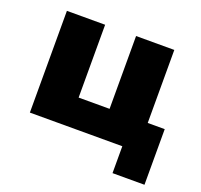

<svg xmlns="http://www.w3.org/2000/svg" viewBox="-113 -631 936 892"><g transform="rotate(20 355.0 -185.0)"><path d="M529 133V0H72V-503H261V-143H414V-503H603V-142H687V133Z"/></g></svg>

Font: Nunito Sans 8pt Black
Style: Regular
Weight: 900
Version: Version 3.101;gftools[0.9.27]